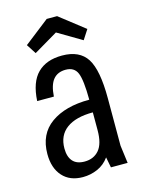

<svg xmlns="http://www.w3.org/2000/svg" viewBox="-113 -796 659 874"><g transform="rotate(-15 217.0 -359.0)"><path d="M55.7 -378.3H134.4Q138 -432.6 158.7 -457.6Q179.4 -482.6 217.3 -482.6Q258.1 -482.6 272 -449.1Q285.9 -415.6 286.4 -323Q172.7 -323 105.4 -274.9Q38.1 -226.7 38.1 -133Q38.1 -67 72.5 -28.5Q106.9 10 168.3 10Q204.3 10 237.4 -4.4Q270.6 -18.9 292.4 -49.4L302 0H380.7L369.7 -83.9V-307.7Q369.7 -440.4 335.1 -494.9Q300.4 -549.3 218.1 -549.3Q143.9 -549.3 102.3 -507.9Q60.7 -466.6 55.7 -378.3ZM287.1 -263.1V-179.4Q287.1 -115.3 261.9 -85.9Q236.7 -56.4 193.6 -56.4Q156.3 -56.4 137.9 -77.6Q119.6 -98.7 119.6 -137.7Q119.6 -198.9 162.9 -231Q206.3 -263.1 287.1 -263.1ZM194.4 -728.3 76.4 -636.3 105.7 -591 218.9 -657.9 332 -591 361.3 -636.3 243.3 -728.3Z"/></g></svg>

Font: Secuela Black
Style: Regular
Weight: 900
Designer: Fernando Haro
Foundry: deFharo
Version: Version 1.704